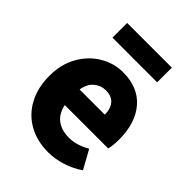

<svg xmlns="http://www.w3.org/2000/svg" viewBox="-225 -910 1045 1045"><g transform="rotate(45 298.0 -387.0)"><path d="M40 -285Q40 -375 78.5 -442.5Q117 -510 179 -546.5Q241 -583 310 -583Q427 -583 490.5 -509Q554 -435 554 -309Q554 -262 546 -232H212Q224 -176 260.5 -149Q297 -122 354 -122Q413 -122 474 -158L533 -51Q489 -20 435 -3Q381 14 330 14Q244 14 178.5 -22.5Q113 -59 76.5 -127Q40 -195 40 -285ZM313 -447Q276 -447 246.5 -422.5Q217 -398 209 -349H403Q403 -394 381 -420.5Q359 -447 313 -447ZM136 -788H480V-675H136Z"/></g></svg>

Font: Merged Yaku Han JP Black
Style: Regular
Weight: 900
Designer: Ryoko NISHIZUKA 西塚涼子 (kana, bopomofo & ideographs); Paul D. Hunt (Latin, Greek & Cyrillic); Sandoll Communications 산돌커뮤니
Foundry: Adobe
Version: Version 2.004